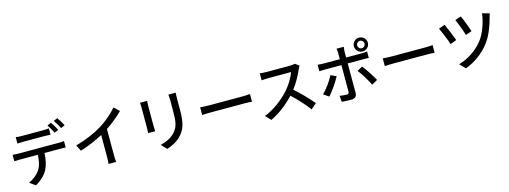

<svg xmlns="http://www.w3.org/2000/svg" viewBox="-9 -1895 7948 2996"><g transform="rotate(-15 3965.0 -397.0)"><path d="M197 -741V-638C224 -640 261 -642 295 -642C354 -642 576 -642 632 -642C664 -642 700 -640 732 -638V-741C701 -737 663 -735 632 -735C576 -735 354 -735 294 -735C261 -735 227 -737 197 -741ZM787 -817 723 -790C750 -752 782 -692 802 -652L868 -680C848 -719 812 -781 787 -817ZM900 -860 836 -833C864 -795 897 -738 918 -695L983 -724C965 -760 927 -822 900 -860ZM79 -488V-384C107 -386 140 -387 170 -387H459C455 -297 442 -218 399 -151C360 -90 288 -32 214 -2L306 66C393 21 469 -53 505 -121C543 -193 563 -281 567 -387H825C851 -387 885 -386 909 -385V-488C883 -484 846 -483 825 -483C769 -483 230 -483 170 -483C139 -483 107 -485 79 -488Z M1076 -373 1125 -274C1257 -314 1389 -372 1494 -429V-81C1494 -40 1491 15 1488 37H1612C1607 15 1605 -40 1605 -81V-496C1704 -561 1798 -638 1874 -715L1790 -795C1722 -714 1616 -621 1512 -557C1401 -488 1251 -420 1076 -373Z M2788 -766H2669C2672 -740 2675 -710 2675 -674C2675 -635 2675 -546 2675 -502C2675 -327 2662 -249 2592 -169C2530 -101 2447 -63 2352 -39L2435 48C2508 24 2609 -22 2674 -98C2748 -182 2784 -267 2784 -496C2784 -539 2784 -629 2784 -674C2784 -710 2786 -740 2788 -766ZM2324 -758H2209C2212 -737 2213 -702 2213 -684C2213 -648 2213 -398 2213 -349C2213 -320 2210 -285 2209 -268H2324C2322 -288 2320 -323 2320 -349C2320 -397 2320 -648 2320 -684C2320 -712 2322 -737 2324 -758Z M3097 -446V-322C3131 -325 3191 -327 3246 -327C3339 -327 3708 -327 3790 -327C3834 -327 3880 -323 3902 -322V-446C3877 -444 3838 -440 3790 -440C3709 -440 3339 -440 3246 -440C3192 -440 3130 -444 3097 -446Z M4765 -673 4700 -721C4683 -715 4650 -711 4613 -711C4573 -711 4287 -711 4242 -711C4211 -711 4153 -715 4133 -718V-605C4149 -606 4203 -611 4242 -611C4280 -611 4571 -611 4609 -611C4585 -533 4518 -423 4450 -347C4351 -236 4201 -116 4039 -54L4120 31C4263 -36 4398 -143 4505 -257C4604 -165 4704 -55 4770 35L4858 -43C4796 -119 4675 -248 4572 -336C4642 -426 4701 -538 4736 -621C4743 -638 4758 -663 4765 -673Z M5714 -744C5714 -777 5740 -804 5773 -804C5806 -804 5833 -777 5833 -744C5833 -711 5806 -684 5773 -684C5740 -684 5714 -711 5714 -744ZM5661 -744C5661 -682 5711 -632 5773 -632C5835 -632 5886 -682 5886 -744C5886 -806 5835 -856 5773 -856C5711 -856 5661 -806 5661 -744ZM5280 -363 5191 -406C5151 -323 5068 -208 5002 -146L5088 -87C5144 -147 5236 -276 5280 -363ZM5703 -407 5617 -360C5668 -298 5742 -175 5783 -93L5875 -145C5835 -217 5756 -343 5703 -407ZM5040 -614V-509C5067 -511 5099 -512 5130 -512H5397V-508C5397 -460 5397 -130 5397 -83C5396 -56 5385 -46 5359 -46C5333 -46 5288 -49 5245 -57L5254 42C5299 47 5358 49 5405 49C5471 49 5499 18 5499 -36C5499 -113 5499 -426 5499 -508V-512H5751C5776 -512 5810 -512 5839 -510V-614C5813 -610 5776 -608 5750 -608H5499V-700C5499 -723 5504 -765 5507 -779H5389C5393 -763 5397 -725 5397 -701V-608H5129C5098 -608 5068 -611 5040 -614Z M6047 -446V-322C6081 -325 6141 -327 6196 -327C6289 -327 6658 -327 6740 -327C6784 -327 6830 -323 6852 -322V-446C6827 -444 6788 -440 6740 -440C6659 -440 6289 -440 6196 -440C6142 -440 6080 -444 6047 -446Z M7393 -764 7296 -731C7323 -675 7379 -524 7396 -464L7495 -499C7477 -559 7417 -715 7393 -764ZM7843 -693 7726 -726C7707 -575 7646 -410 7568 -311C7467 -183 7315 -89 7175 -49L7262 39C7404 -12 7551 -114 7655 -251C7737 -360 7792 -509 7822 -627C7827 -646 7834 -672 7843 -693ZM7115 -703 7015 -667C7040 -619 7108 -453 7128 -389L7229 -426C7205 -493 7143 -644 7115 -703Z"/></g></svg>

Font: ChiuKong Gothic CL Medium
Style: Regular
Weight: 500
Designer: Ryoko NISHIZUKA 西塚涼子 (kana, bopomofo & ideographs); Paul D. Hunt (Latin, Greek & Cyrillic); Sandoll Communications 산돌커뮤니
Foundry: Adobe
Version: Version 1.300